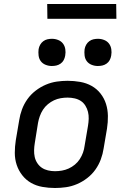

<svg xmlns="http://www.w3.org/2000/svg" viewBox="-20 -932 640 960"><path d="M255 8Q223 8 192 2.5Q161 -3 135.5 -17.5Q110 -32 91.5 -55.5Q73 -79 63.5 -107.5Q54 -136 54 -167.5Q54 -199 59 -231L76 -331Q80 -358 90 -385Q100 -412 117 -436Q134 -460 158 -478.5Q182 -497 209 -508.5Q236 -520 263.5 -524Q291 -528 318 -528Q350 -528 381 -522.5Q412 -517 438 -502.5Q464 -488 482.5 -464.5Q501 -441 510 -412.5Q519 -384 519.5 -352.5Q520 -321 515 -289L498 -189Q494 -162 484 -135Q474 -108 457 -84Q440 -60 416 -41.5Q392 -23 365 -11.5Q338 0 310 4Q282 8 255 8ZM255 -76Q272 -76 289.5 -79Q307 -82 323.5 -89.5Q340 -97 354.5 -109Q369 -121 379 -136.5Q389 -152 395 -169Q401 -186 403 -203L420 -303Q423 -321 423.5 -338.5Q424 -356 420 -372.5Q416 -389 407 -403.5Q398 -418 384.5 -427Q371 -436 353.5 -440Q336 -444 318 -444Q301 -444 283.5 -441Q266 -438 250 -430.5Q234 -423 219.5 -411Q205 -399 195 -383.5Q185 -368 179 -351Q173 -334 170 -317L154 -217Q151 -199 150.5 -181.5Q150 -164 153.5 -147.5Q157 -131 166.5 -116.5Q176 -102 189.5 -93Q203 -84 220 -80Q237 -76 255 -76ZM469 -602Q453 -602 438 -608Q423 -614 414 -626Q405 -638 403 -654Q401 -670 403 -686Q405 -698 411 -708.5Q417 -719 426.5 -726Q436 -733 447 -735.5Q458 -738 470 -738Q486 -738 501 -732Q516 -726 525 -714Q534 -702 536.5 -686Q539 -670 536 -654Q534 -642 528.5 -631.5Q523 -621 513 -614Q503 -607 492 -604.5Q481 -602 469 -602ZM239 -602Q223 -602 208 -608Q193 -614 184 -626Q175 -638 173 -654Q171 -670 173 -686Q175 -698 181 -708.5Q187 -719 196.5 -726Q206 -733 217 -735.5Q228 -738 240 -738Q256 -738 271 -732Q286 -726 295 -714Q304 -702 306.5 -686Q309 -670 306 -654Q304 -642 298.5 -631.5Q293 -621 283 -614Q273 -607 262 -604.5Q251 -602 239 -602ZM217 -838 216 -912H561L562 -838Z"/></svg>

Font: Iosevka Medium Extended
Style: Italic
Weight: 500
Width: 7
Italic angle: -9°
Monospace: yes
Designer: Belleve Invis
Foundry: Belleve Invis
Version: Version 32.5.0; ttfautohint (v1.8.4)